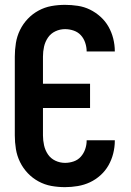

<svg xmlns="http://www.w3.org/2000/svg" viewBox="-20 -763 540 791"><path d="M248 8Q274 8 300.5 3.5Q327 -1 350.5 -12Q374 -23 394 -41Q414 -59 427 -82Q440 -105 446.5 -131Q453 -157 453 -183Q453 -184 453 -184Q453 -184 453 -185H337Q337 -184 337 -184Q337 -184 337 -184Q337 -166 331 -148.5Q325 -131 313 -117.5Q301 -104 283.5 -98Q266 -92 248 -92Q227 -92 208 -101Q189 -110 177.5 -127Q166 -144 161.5 -164.5Q157 -185 157 -205V-318H351V-418H157V-530Q157 -551 161.5 -571Q166 -591 177.5 -608Q189 -625 208 -634Q227 -643 248 -643Q266 -643 283.5 -637Q301 -631 313 -618Q325 -605 331 -587Q337 -569 337 -551Q337 -551 337 -551Q337 -551 337 -551H453Q453 -551 453 -551.5Q453 -552 453 -552Q453 -578 446.5 -604Q440 -630 427 -653Q414 -676 394 -694Q374 -712 350.5 -723.5Q327 -735 300.5 -739Q274 -743 248 -743Q219 -743 191.5 -738Q164 -733 139 -719.5Q114 -706 94.5 -685.5Q75 -665 62.5 -639.5Q50 -614 45.5 -586Q41 -558 41 -530V-205Q41 -177 45.5 -149Q50 -121 62.5 -95.5Q75 -70 94.5 -49.5Q114 -29 139 -15.5Q164 -2 191.5 3Q219 8 248 8Z"/></svg>

Font: Iosevka SS09
Style: Bold
Weight: 700
Monospace: yes
Designer: Belleve Invis
Foundry: Belleve Invis
Version: Version 5.2.1; ttfautohint (v1.8.3)